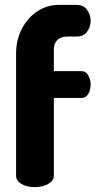

<svg xmlns="http://www.w3.org/2000/svg" viewBox="-20 -768 394 788"><path d="M122 0Q90 0 68 -13Q46 -26 46 -47V-547Q46 -605 70 -650.5Q94 -696 134 -722Q174 -748 222 -748H294Q323 -748 337.5 -727.5Q352 -707 352 -683Q352 -658 337.5 -638Q323 -618 294 -618H256Q240 -618 227.5 -612Q215 -606 208 -594.5Q201 -583 201 -564V-476H314Q333 -476 342.5 -458.5Q352 -441 352 -421Q352 -400 342.5 -383Q333 -366 314 -366H201V-47Q201 -26 177.5 -13Q154 0 122 0Z"/></svg>

Font: Dosis ExtraBold
Style: Regular
Weight: 800
Designer: EdgarTolentino, PabloImpallari, IginoMarini
Foundry: EdgarTolentino, PabloImpallari, IginoMarini
Version: Version 3.001; ttfautohint (v1.8.2)